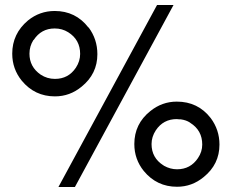

<svg xmlns="http://www.w3.org/2000/svg" viewBox="-20 -729 929 769"><path d="M199 -685Q283 -685 334 -619H335Q370 -572 370 -512Q370 -433 307 -382Q260 -343 200 -343Q119 -343 67 -406Q29 -453 29 -514Q29 -594 92 -647Q139 -685 199 -685ZM199 -615Q145 -615 115 -569H114Q98 -544 98 -514Q98 -461 143 -430Q169 -413 200 -413Q254 -413 284 -458Q301 -484 301 -513Q301 -570 253 -600Q229 -615 199 -615ZM609 -709H675L280 20H214ZM688 -322Q773 -322 824 -256Q859 -209 859 -150Q859 -71 796 -20Q749 19 689 19Q608 19 556 -44Q518 -91 518 -152Q518 -233 582 -284Q629 -322 688 -322ZM688 -252Q634 -252 604 -207Q587 -181 587 -152Q587 -97 634 -67H635V-66H636Q636 -65 637 -65Q662 -51 689 -51Q743 -51 773 -96Q790 -121 790 -150Q790 -207 742 -237L741 -238Q726 -248 704 -251Q702 -251 698 -251Q694 -251 688 -252Z"/></svg>

Font: Ekushey Lalsalu
Style: Regular
Weight: 400
Designer: Al Mamun Sumon
Foundry: Al Mamun Sumon
Version: Version 1.0